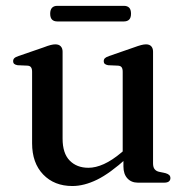

<svg xmlns="http://www.w3.org/2000/svg" viewBox="-20 -626 640 658"><path d="M403 -55.5V-90L400.5 -92.5V-380Q400.5 -390.5 396.8 -395.5Q393 -400.5 384.5 -401L350.5 -402.5Q342.5 -404 339 -407.2Q335.5 -410.5 335.5 -416Q335.5 -422.5 339.5 -426.5Q343.5 -430.5 354 -434L439 -463.5Q454 -469 463.5 -471.5Q473 -474 480.5 -474Q492.5 -474 498.5 -467.2Q504.5 -460.5 504.5 -449V-66.5Q504.5 -53.5 509.5 -46.8Q514.5 -40 524 -37.5L547.5 -32.5Q556 -30 560 -26Q564 -22 564 -15.5Q564 -8.5 558.8 -4.2Q553.5 0 542.5 0H452.5Q430 0 416.5 -14.8Q403 -29.5 403 -55.5ZM90 -135V-380Q90 -390.5 86.2 -395.5Q82.5 -400.5 74.5 -401L40 -402.5Q32 -404 28.5 -407.2Q25 -410.5 25 -416Q25 -422.5 29 -426.5Q33 -430.5 43.5 -434L129 -463.5Q144.5 -469.5 153.8 -471.8Q163 -474 169.5 -474Q182 -474 188.2 -467.2Q194.5 -460.5 194.5 -449V-151Q194.5 -100.5 218.8 -75.8Q243 -51 283 -51Q308 -51 336.2 -63.8Q364.5 -76.5 397 -104L418.5 -122.5L437 -103.5L415.5 -85Q356.5 -31.5 312.2 -10Q268 11.5 228 11.5Q166 11.5 128 -28Q90 -67.5 90 -135ZM152 -579Q152 -592.5 158.2 -599.2Q164.5 -606 176.5 -606H404.5Q416.5 -606 422.8 -599.5Q429 -593 429 -579Q429 -565.5 422.8 -559Q416.5 -552.5 404.5 -552.5H176.5Q164.5 -552.5 158.2 -559Q152 -565.5 152 -579Z"/></svg>

Font: Fraunces 24pt
Style: Regular
Weight: 400
Version: Version 1.000;[b76b70a41]